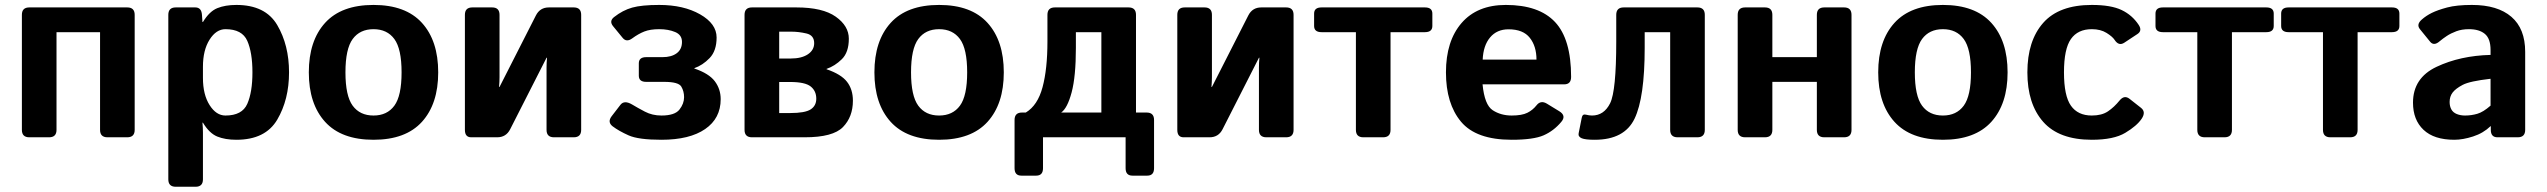

<svg xmlns="http://www.w3.org/2000/svg" viewBox="-20 -542 10056 758"><path d="M95.7 0Q66.4 0 66.4 -29.3V-483.4Q66.4 -512.7 95.7 -512.7H482.4Q511.7 -512.7 511.7 -483.4V-29.3Q511.7 0 482.4 0H404.3Q375 0 375 -29.3V-415H203.1V-29.3Q203.1 0 173.8 0Z M673.8 195.3Q644.5 195.3 644.5 166V-483.4Q644.5 -512.7 673.8 -512.7H751Q775.4 -512.7 777.3 -483.4L779.3 -455.1H781.2Q806.6 -497.1 837.9 -509.8Q869.1 -522.5 913.1 -522.5Q1027.8 -522.5 1074.5 -443.1Q1121.1 -363.8 1121.1 -256.3Q1121.1 -148.9 1074.5 -69.6Q1027.8 9.8 913.1 9.8Q869.1 9.8 837.9 -2.9Q806.6 -15.6 781.2 -57.6H779.3Q781.2 -38.1 781.2 -18.6V166Q781.2 195.3 752 195.3ZM781.2 -234.4Q781.2 -168.5 807.4 -127.2Q833.5 -85.9 870.1 -85.9Q936 -85.9 956.3 -132.1Q976.6 -178.2 976.6 -256.3Q976.6 -334.5 956.3 -380.6Q936 -426.8 870.1 -426.8Q833.5 -426.8 807.4 -385.5Q781.2 -344.2 781.2 -278.3Z M1199.2 -256.3Q1199.2 -380.9 1263.4 -451.7Q1327.6 -522.5 1454.6 -522.5Q1581.5 -522.5 1645.8 -451.7Q1710 -380.9 1710 -256.3Q1710 -131.8 1645.8 -61Q1581.5 9.8 1454.6 9.8Q1327.6 9.8 1263.4 -61Q1199.2 -131.8 1199.2 -256.3ZM1343.8 -256.3Q1343.8 -163.6 1372.3 -124.8Q1400.9 -85.9 1454.6 -85.9Q1508.3 -85.9 1536.9 -124.8Q1565.4 -163.6 1565.4 -256.3Q1565.4 -349.1 1536.9 -387.9Q1508.3 -426.8 1454.6 -426.8Q1400.9 -426.8 1372.3 -387.9Q1343.8 -349.1 1343.8 -256.3Z M1840.3 0Q1815.4 0 1815.4 -29.3V-483.4Q1815.4 -512.7 1844.7 -512.7H1922.9Q1952.1 -512.7 1952.1 -483.4V-237.8Q1952.1 -218.3 1950.2 -198.7H1952.1L2095.7 -481Q2111.8 -512.7 2147 -512.7H2245.1Q2274.4 -512.7 2274.4 -483.4V-29.3Q2274.4 0 2245.1 0H2167Q2137.7 0 2137.7 -29.3V-274.9Q2137.7 -294.9 2139.6 -314H2137.7L1994.1 -31.7Q1978 0 1942.9 0Z M2398.4 -43.5Q2377 -60.1 2395 -83.5L2429.2 -127.9Q2444.3 -147.9 2475.6 -129.4Q2496.6 -116.7 2525.9 -101.3Q2555.2 -85.9 2591.3 -85.9Q2644 -85.9 2662.4 -109.4Q2680.7 -132.8 2680.7 -158.2Q2680.7 -181.6 2669.7 -200.2Q2658.7 -218.8 2602.1 -218.8H2531.2Q2502 -218.8 2502 -243.2V-292Q2502 -316.4 2531.2 -316.4H2595.7Q2630.9 -316.4 2651.6 -331.8Q2672.4 -347.2 2672.4 -376.5Q2672.4 -404.3 2645.5 -415.5Q2618.7 -426.8 2582.5 -426.8Q2546.9 -426.8 2523.4 -417.5Q2500 -408.2 2476.1 -390.6Q2453.6 -374 2438.5 -392.1L2400.9 -438Q2383.8 -458.5 2404.3 -474.6Q2438.5 -501.5 2475.8 -512Q2513.2 -522.5 2582.5 -522.5Q2678.7 -522.5 2743.9 -485.4Q2809.1 -448.2 2809.1 -394Q2809.1 -341.3 2781.5 -312.7Q2753.9 -284.2 2721.2 -272.9V-271.5Q2778.8 -252 2802 -221.2Q2825.2 -190.4 2825.2 -150.4Q2825.2 -74.7 2763.9 -32.5Q2702.6 9.8 2591.3 9.8Q2500.5 9.8 2461.7 -7.6Q2422.9 -24.9 2398.4 -43.5Z M2948.7 0Q2919.4 0 2919.4 -29.3V-483.4Q2919.4 -512.7 2948.7 -512.7H3124Q3228 -512.7 3279.5 -476.1Q3331.1 -439.5 3331.1 -389.2Q3331.1 -335.4 3303.5 -308.3Q3275.9 -281.2 3243.2 -270V-268.6Q3300.8 -249 3324 -219Q3347.2 -189 3347.2 -144.5Q3347.2 -80.6 3307.9 -40.3Q3268.6 0 3157.2 0ZM3056.2 -95.7H3099.6Q3158.2 -95.7 3180.4 -110.1Q3202.6 -124.5 3202.6 -152.3Q3202.6 -183.1 3180.4 -200.7Q3158.2 -218.3 3099.6 -218.3H3056.2ZM3056.2 -311H3102.1Q3144.5 -311 3169.4 -327.6Q3194.3 -344.2 3194.3 -371.6Q3194.3 -402.8 3163.6 -409.9Q3132.8 -417 3104.5 -417H3056.2Z M3432.1 -256.3Q3432.1 -380.9 3496.3 -451.7Q3560.5 -522.5 3687.5 -522.5Q3814.5 -522.5 3878.7 -451.7Q3942.9 -380.9 3942.9 -256.3Q3942.9 -131.8 3878.7 -61Q3814.5 9.8 3687.5 9.8Q3560.5 9.8 3496.3 -61Q3432.1 -131.8 3432.1 -256.3ZM3576.7 -256.3Q3576.7 -163.6 3605.2 -124.8Q3633.8 -85.9 3687.5 -85.9Q3741.2 -85.9 3769.8 -124.8Q3798.3 -163.6 3798.3 -256.3Q3798.3 -349.1 3769.8 -387.9Q3741.2 -426.8 3687.5 -426.8Q3633.8 -426.8 3605.2 -387.9Q3576.7 -349.1 3576.7 -256.3Z M4012.2 151.4Q3985.4 151.4 3985.4 122.1V-68.4Q3985.4 -97.7 4014.6 -97.7H4029.8Q4076.7 -126 4095.9 -197.8Q4115.2 -269.5 4115.2 -377.9V-483.4Q4115.2 -512.7 4144.5 -512.7H4435.5Q4464.8 -512.7 4464.8 -483.4V-97.7H4506.8Q4536.1 -97.7 4536.1 -68.4V122.1Q4536.1 151.4 4509.3 151.4H4450.7Q4423.8 151.4 4423.8 122.1V0H4097.7V122.1Q4097.7 151.4 4070.8 151.4ZM4169.4 -97.7H4328.1V-415H4227.5V-353Q4227.5 -240.2 4210.7 -177.2Q4193.8 -114.3 4169.4 -97.7Z M4652.8 0Q4627.9 0 4627.9 -29.3V-483.4Q4627.9 -512.7 4657.2 -512.7H4735.4Q4764.6 -512.7 4764.6 -483.4V-237.8Q4764.6 -218.3 4762.7 -198.7H4764.6L4908.2 -481Q4924.3 -512.7 4959.5 -512.7H5057.6Q5086.9 -512.7 5086.9 -483.4V-29.3Q5086.9 0 5057.6 0H4979.5Q4950.2 0 4950.2 -29.3V-274.9Q4950.2 -294.9 4952.1 -314H4950.2L4806.6 -31.7Q4790.5 0 4755.4 0Z M5197.3 -415Q5168 -415 5168 -439.5V-488.3Q5168 -512.7 5197.3 -512.7H5605.5Q5634.8 -512.7 5634.8 -488.3V-439.5Q5634.8 -415 5605.5 -415H5469.7V-29.3Q5469.7 0 5440.4 0H5362.3Q5333 0 5333 -29.3V-415Z M5688.5 -256.3Q5688.5 -379.9 5750.2 -451.2Q5812 -522.5 5924.8 -522.5Q6055.7 -522.5 6119.1 -455.1Q6182.6 -387.7 6182.6 -238.3Q6182.6 -209 6155.3 -209H5833Q5840.8 -127.9 5873 -106.9Q5905.3 -85.9 5947.8 -85.9Q5988.3 -85.9 6009.8 -96.7Q6031.2 -107.4 6045.9 -126Q6062.5 -147.5 6086.9 -132.8L6135.7 -103Q6164.6 -85.4 6144 -61Q6114.3 -25.4 6074.2 -7.8Q6034.2 9.8 5947.8 9.8Q5807.6 9.8 5748 -61.5Q5688.5 -132.8 5688.5 -256.3ZM5833.5 -306.6H6045.9Q6045.9 -359.4 6019.5 -392.8Q5993.2 -426.3 5935.5 -426.3Q5889.6 -426.3 5862.8 -394.3Q5835.9 -362.3 5833.5 -306.6Z M6224.6 3.9Q6209.5 -2.4 6212.4 -16.1L6224.6 -77.1Q6227.5 -92.8 6240.7 -89.4Q6254.4 -85.9 6265.1 -85.9Q6312.5 -85.9 6336.7 -134.5Q6360.8 -183.1 6360.8 -377.9V-483.4Q6360.8 -512.7 6390.1 -512.7H6681.2Q6710.4 -512.7 6710.4 -483.4V-29.3Q6710.4 0 6681.2 0H6603Q6573.7 0 6573.7 -29.3V-415H6473.1V-353Q6473.1 -156.7 6433.1 -73.5Q6393.1 9.8 6275.9 9.8Q6238.8 9.8 6224.6 3.9Z M6869.6 0Q6840.3 0 6840.3 -29.3V-483.4Q6840.3 -512.7 6869.6 -512.7H6947.8Q6977.1 -512.7 6977.1 -483.4V-316.4H7152.8V-483.4Q7152.8 -512.7 7182.1 -512.7H7260.3Q7289.6 -512.7 7289.6 -483.4V-29.3Q7289.6 0 7260.3 0H7182.1Q7152.8 0 7152.8 -29.3V-218.8H6977.1V-29.3Q6977.1 0 6947.8 0Z M7395 -256.3Q7395 -380.9 7459.2 -451.7Q7523.4 -522.5 7650.4 -522.5Q7777.3 -522.5 7841.6 -451.7Q7905.8 -380.9 7905.8 -256.3Q7905.8 -131.8 7841.6 -61Q7777.3 9.8 7650.4 9.8Q7523.4 9.8 7459.2 -61Q7395 -131.8 7395 -256.3ZM7539.6 -256.3Q7539.6 -163.6 7568.1 -124.8Q7596.7 -85.9 7650.4 -85.9Q7704.1 -85.9 7732.7 -124.8Q7761.2 -163.6 7761.2 -256.3Q7761.2 -349.1 7732.7 -387.9Q7704.1 -426.8 7650.4 -426.8Q7596.7 -426.8 7568.1 -387.9Q7539.6 -349.1 7539.6 -256.3Z M7983.9 -256.3Q7983.9 -380.9 8046.4 -451.7Q8108.9 -522.5 8238.3 -522.5Q8314 -522.5 8356 -502.4Q8397.9 -482.4 8423.3 -443.8Q8438.5 -420.9 8418.5 -407.7L8366.7 -373.5Q8344.7 -358.9 8328.1 -384.8Q8319.8 -397.5 8296.4 -412.1Q8272.9 -426.8 8238.3 -426.8Q8183.1 -426.8 8155.8 -387.9Q8128.4 -349.1 8128.4 -256.3Q8128.4 -163.6 8155.8 -124.8Q8183.1 -85.9 8238.3 -85.9Q8277.8 -85.9 8302.2 -102.5Q8326.7 -119.1 8348.1 -145.5Q8366.7 -168 8387.2 -151.9L8432.6 -116.2Q8453.1 -100.1 8435.1 -73.2Q8416 -44.9 8370.4 -17.6Q8324.7 9.8 8238.3 9.8Q8108.9 9.8 8046.4 -61Q7983.9 -131.8 7983.9 -256.3Z M8519 -415Q8489.7 -415 8489.7 -439.5V-488.3Q8489.7 -512.7 8519 -512.7H8927.2Q8956.5 -512.7 8956.5 -488.3V-439.5Q8956.5 -415 8927.2 -415H8791.5V-29.3Q8791.5 0 8762.2 0H8684.1Q8654.8 0 8654.8 -29.3V-415Z M9015.1 -415Q8985.8 -415 8985.8 -439.5V-488.3Q8985.8 -512.7 9015.1 -512.7H9423.3Q9452.6 -512.7 9452.6 -488.3V-439.5Q9452.6 -415 9423.3 -415H9287.6V-29.3Q9287.6 0 9258.3 0H9180.2Q9150.9 0 9150.9 -29.3V-415Z M9506.3 -136.7Q9506.3 -234.4 9599.6 -278.3Q9692.9 -322.3 9812.5 -325.2V-344.7Q9812.5 -389.6 9790 -408.2Q9767.6 -426.8 9727.5 -426.8Q9699.2 -426.8 9677.5 -418.7Q9655.8 -410.6 9639.9 -400.1Q9624 -389.6 9611.3 -378.9Q9588.9 -359.4 9574.2 -377L9533.7 -426.8Q9518.6 -445.3 9541 -464.8Q9558.1 -480 9580.8 -491.2Q9603.5 -502.4 9641.1 -512.5Q9678.7 -522.5 9738.8 -522.5Q9840.3 -522.5 9894.8 -475.6Q9949.2 -428.7 9949.2 -337.4V-29.3Q9949.2 0 9919.9 0H9839.8Q9813.5 0 9813.5 -29.3V-43.9H9812.5Q9783.7 -16.1 9743.4 -3.2Q9703.1 9.8 9669.4 9.8Q9589.4 9.8 9547.9 -29.5Q9506.3 -68.8 9506.3 -136.7ZM9650.9 -139.6Q9650.9 -122.6 9657.7 -110.1Q9664.6 -97.7 9679.2 -91.8Q9693.8 -85.9 9711.9 -85.9Q9736.8 -85.9 9760.3 -92.8Q9783.7 -99.6 9812.5 -125V-231Q9730.5 -221.7 9702.6 -207Q9674.8 -192.4 9662.8 -176.8Q9650.9 -161.1 9650.9 -139.6Z"/></svg>

Font: Istok Web
Style: Bold
Weight: 700
Designer: Andrey V. Panov
Foundry: Andrey V. Panov
Version: Version 1.0.2g